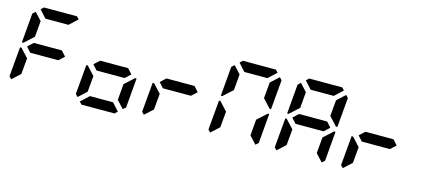

<svg xmlns="http://www.w3.org/2000/svg" viewBox="-70 -1641 5037 2282"><g transform="rotate(15 2448.0 -500.0)"><path d="M93 -75 64 -105 96 -469H114L126 -456L211 -364L193 -167ZM134 -544 120 -531H102L133 -894L167 -925L252 -833L235 -636ZM586 -562 642 -500 575 -438H230L174 -500L241 -562ZM215 -969 248 -1000H655L683 -969L583 -876H299Z M909 -75 880 -105 912 -469H930L942 -456L1027 -364L1009 -167ZM1402 -562 1458 -500 1391 -438H1046L990 -500L1057 -562ZM1417 -31 1384 0H977L949 -31L1049 -124H1333ZM1498 -456 1512 -469H1530L1499 -105L1465 -75L1380 -167L1397 -364Z M1725 -75 1696 -105 1728 -469H1746L1758 -456L1843 -364L1825 -167ZM2218 -562 2274 -500 2207 -438H1862L1806 -500L1873 -562Z M2541 -75 2512 -105 2544 -469H2562L2574 -456L2659 -364L2641 -167ZM2582 -544 2568 -531H2550L2581 -894L2615 -925L2700 -833L2683 -636ZM2663 -969 2696 -1000H3103L3131 -969L3031 -876H2747ZM3171 -925 3200 -895 3168 -531H3150L3138 -544L3053 -636L3071 -833ZM3130 -456 3144 -469H3162L3131 -105L3097 -75L3012 -167L3029 -364Z M3357 -75 3328 -105 3360 -469H3378L3390 -456L3475 -364L3457 -167ZM3398 -544 3384 -531H3366L3397 -894L3431 -925L3516 -833L3499 -636ZM3850 -562 3906 -500 3839 -438H3494L3438 -500L3505 -562ZM3479 -969 3512 -1000H3919L3947 -969L3847 -876H3563ZM3987 -925 4016 -895 3984 -531H3966L3954 -544L3869 -636L3887 -833ZM3946 -456 3960 -469H3978L3947 -105L3913 -75L3828 -167L3845 -364Z M4173 -75 4144 -105 4176 -469H4194L4206 -456L4291 -364L4273 -167ZM4666 -562 4722 -500 4655 -438H4310L4254 -500L4321 -562Z"/></g></svg>

Font: DSEG7 Classic Mini
Style: Bold Italic
Weight: 700
Italic angle: -5°
Designer: Keshikan(Twitter:@keshinomi_88pro)
Version: Version 0.46